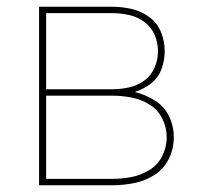

<svg xmlns="http://www.w3.org/2000/svg" viewBox="-20 -550 616 570"><path d="M96 0H313Q346 0 378.5 -6.5Q411 -13 439 -31Q467 -49 481.5 -79Q496 -109 496 -142Q496 -175 482 -204.5Q468 -234 440 -251.5Q412 -269 380 -277Q406 -285 428 -302Q450 -319 459.5 -345Q469 -371 469 -398Q469 -427 458 -454.5Q447 -482 423 -499.5Q399 -517 370.5 -523.5Q342 -530 313 -530H96ZM313 -285H117V-511H313Q338 -511 363 -505.5Q388 -500 408.5 -485Q429 -470 439 -446.5Q449 -423 449 -398Q449 -373 439 -349.5Q429 -326 408.5 -311Q388 -296 363 -290.5Q338 -285 313 -285ZM117 -19V-266H313Q342 -266 370.5 -260.5Q399 -255 424 -239.5Q449 -224 462 -197.5Q475 -171 475 -142Q475 -114 462 -87.5Q449 -61 424 -45.5Q399 -30 370.5 -24.5Q342 -19 313 -19Z"/></svg>

Font: Iosevka Sparkle Thin
Style: Regular
Weight: 100
Designer: Belleve Invis
Foundry: Belleve Invis
Version: Version 4.5.0; ttfautohint (v1.8.3)